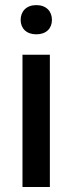

<svg xmlns="http://www.w3.org/2000/svg" viewBox="-20 -747 289 767"><path d="M179.2 -528.3H69.8V0H179.2ZM62.5 -667.5C62.5 -633.8 85.4 -609.9 125 -609.9C165 -609.9 187.5 -633.8 187.5 -667.5C187.5 -701.7 165 -726.6 125 -726.6C85.4 -726.6 62.5 -701.7 62.5 -667.5Z"/></svg>

Font: Bert Sans Medium
Style: Regular
Weight: 500
Designer: Christian Robertson (Google), Cristiano Sobral
Foundry: Google, Cristiano Sobral
Version: Version 3.101